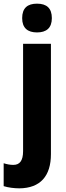

<svg xmlns="http://www.w3.org/2000/svg" viewBox="-65 -881 359 1048"><path d="M56 -782C56 -728 86 -704 137 -704C188 -704 218 -728 218 -782C218 -836 190 -861 137 -861C85 -861 56 -837 56 -782ZM41 147C155 146 213 80 213 -40V-642H61V-56C61 -3 42 19 8 19C-10 19 -26 16 -45 10V135C-20 143 13 147 41 147Z"/></svg>

Font: Noto Sans Kannada UI Condensed ExtraBold
Style: Regular
Weight: 800
Width: 3
Designer: Jelle Bosma - Monotype Design Team
Foundry: Monotype Imaging Inc.
Version: Version 2.005